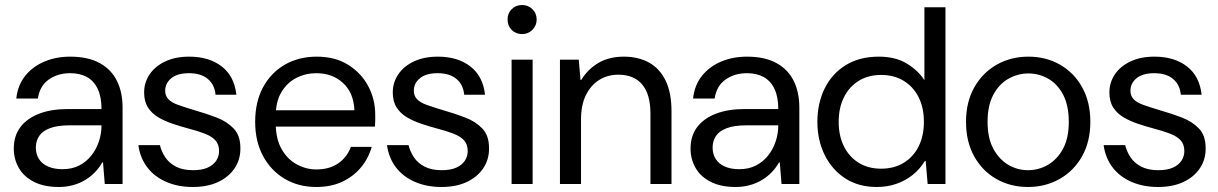

<svg xmlns="http://www.w3.org/2000/svg" viewBox="-20 -734 4858 766"><path d="M215 12Q155 12 114.5 -9Q74 -30 54.5 -65Q35 -100 35 -141Q35 -192 61.5 -227Q88 -262 136.5 -280.5Q185 -299 251 -299H385Q385 -347 370 -379Q355 -411 327 -426.5Q299 -442 260 -442Q211 -442 175 -417Q139 -392 131 -341H45Q51 -395 81 -432Q111 -469 157.5 -488.5Q204 -508 260 -508Q331 -508 377.5 -482.5Q424 -457 446.5 -411.5Q469 -366 469 -305V0H398L391 -86H388Q375 -63 357 -45Q339 -27 317.5 -14.5Q296 -2 270 5Q244 12 215 12ZM229 -59Q267 -59 295.5 -73.5Q324 -88 344 -113Q364 -138 374.5 -169.5Q385 -201 385 -234H258Q209 -234 179 -222.5Q149 -211 136 -191Q123 -171 123 -145Q123 -119 135.5 -99.5Q148 -80 172 -69.5Q196 -59 229 -59Z M749 12Q690 12 643 -8.5Q596 -29 567.5 -66.5Q539 -104 532 -155H618Q624 -130 639 -107Q654 -84 681.5 -69.5Q709 -55 750 -55Q786 -55 809 -65.5Q832 -76 843 -93.5Q854 -111 854 -131Q854 -158 839.5 -174Q825 -190 796.5 -201Q768 -212 729 -222Q699 -230 668 -240.5Q637 -251 611.5 -266Q586 -281 570.5 -305Q555 -329 555 -365Q555 -405 577 -437.5Q599 -470 639.5 -489Q680 -508 735 -508Q814 -508 864.5 -469Q915 -430 923 -356H840Q836 -397 808.5 -419.5Q781 -442 734 -442Q688 -442 663.5 -422Q639 -402 639 -372Q639 -352 651.5 -338.5Q664 -325 690.5 -315.5Q717 -306 757 -294Q803 -281 844.5 -265Q886 -249 912.5 -221Q939 -193 939 -144Q940 -99 916.5 -63.5Q893 -28 850.5 -8Q808 12 749 12Z M1242 12Q1171 12 1116 -20.5Q1061 -53 1029.5 -111.5Q998 -170 998 -248Q998 -327 1029 -385Q1060 -443 1115.5 -475.5Q1171 -508 1244 -508Q1317 -508 1369 -475.5Q1421 -443 1449 -390.5Q1477 -338 1477 -276Q1477 -266 1477 -254.5Q1477 -243 1476 -229H1061V-294H1394Q1391 -364 1348.5 -403Q1306 -442 1242 -442Q1199 -442 1162 -423Q1125 -404 1102.5 -366Q1080 -328 1080 -271V-243Q1080 -181 1103 -140Q1126 -99 1163.5 -78.5Q1201 -58 1242 -58Q1294 -58 1329 -82Q1364 -106 1380 -148H1463Q1450 -102 1420 -66Q1390 -30 1345.5 -9Q1301 12 1242 12Z M1741 12Q1682 12 1635 -8.5Q1588 -29 1559.5 -66.5Q1531 -104 1524 -155H1610Q1616 -130 1631 -107Q1646 -84 1673.5 -69.5Q1701 -55 1742 -55Q1778 -55 1801 -65.5Q1824 -76 1835 -93.5Q1846 -111 1846 -131Q1846 -158 1831.5 -174Q1817 -190 1788.5 -201Q1760 -212 1721 -222Q1691 -230 1660 -240.5Q1629 -251 1603.5 -266Q1578 -281 1562.5 -305Q1547 -329 1547 -365Q1547 -405 1569 -437.5Q1591 -470 1631.5 -489Q1672 -508 1727 -508Q1806 -508 1856.5 -469Q1907 -430 1915 -356H1832Q1828 -397 1800.5 -419.5Q1773 -442 1726 -442Q1680 -442 1655.5 -422Q1631 -402 1631 -372Q1631 -352 1643.5 -338.5Q1656 -325 1682.5 -315.5Q1709 -306 1749 -294Q1795 -281 1836.5 -265Q1878 -249 1904.5 -221Q1931 -193 1931 -144Q1932 -99 1908.5 -63.5Q1885 -28 1842.5 -8Q1800 12 1741 12Z M2021 0V-496H2105V0ZM2063 -598Q2038 -598 2021.5 -614.5Q2005 -631 2005 -657Q2005 -681 2021.5 -697.5Q2038 -714 2063 -714Q2087 -714 2104 -697.5Q2121 -681 2121 -656Q2121 -632 2104 -615Q2087 -598 2063 -598Z M2214 0V-496H2289L2296 -415H2299Q2325 -458 2367.5 -483Q2410 -508 2469 -508Q2526 -508 2569 -484.5Q2612 -461 2635.5 -412.5Q2659 -364 2659 -290V0H2575V-281Q2575 -358 2542 -397Q2509 -436 2447 -436Q2404 -436 2370.5 -415Q2337 -394 2317.5 -354.5Q2298 -315 2298 -257V0Z M2915 12Q2855 12 2814.5 -9Q2774 -30 2754.5 -65Q2735 -100 2735 -141Q2735 -192 2761.5 -227Q2788 -262 2836.5 -280.5Q2885 -299 2951 -299H3085Q3085 -347 3070 -379Q3055 -411 3027 -426.5Q2999 -442 2960 -442Q2911 -442 2875 -417Q2839 -392 2831 -341H2745Q2751 -395 2781 -432Q2811 -469 2857.5 -488.5Q2904 -508 2960 -508Q3031 -508 3077.5 -482.5Q3124 -457 3146.5 -411.5Q3169 -366 3169 -305V0H3098L3091 -86H3088Q3075 -63 3057 -45Q3039 -27 3017.5 -14.5Q2996 -2 2970 5Q2944 12 2915 12ZM2929 -59Q2967 -59 2995.5 -73.5Q3024 -88 3044 -113Q3064 -138 3074.5 -169.5Q3085 -201 3085 -234H2958Q2909 -234 2879 -222.5Q2849 -211 2836 -191Q2823 -171 2823 -145Q2823 -119 2835.5 -99.5Q2848 -80 2872 -69.5Q2896 -59 2929 -59Z M3478 12Q3405 12 3352 -22.5Q3299 -57 3270 -116Q3241 -175 3241 -248Q3241 -322 3270 -381Q3299 -440 3354 -474Q3409 -508 3486 -508Q3553 -508 3598.5 -480Q3644 -452 3668 -414V-705H3752V0H3681L3673 -92H3670Q3650 -59 3621 -36Q3592 -13 3556 -0.5Q3520 12 3478 12ZM3495 -61Q3547 -61 3585.5 -84.5Q3624 -108 3645 -150Q3666 -192 3666 -248Q3666 -304 3645 -346Q3624 -388 3585.5 -411.5Q3547 -435 3495 -435Q3444 -435 3406 -411.5Q3368 -388 3347 -346Q3326 -304 3326 -248Q3326 -192 3347 -150Q3368 -108 3406 -84.5Q3444 -61 3495 -61Z M4081 12Q4011 12 3955 -20Q3899 -52 3866.5 -110.5Q3834 -169 3834 -248Q3834 -327 3867 -385.5Q3900 -444 3956.5 -476Q4013 -508 4083 -508Q4153 -508 4209 -476Q4265 -444 4297.5 -385.5Q4330 -327 4330 -248Q4330 -169 4297 -110.5Q4264 -52 4207.5 -20Q4151 12 4081 12ZM4081 -55Q4124 -55 4161 -76.5Q4198 -98 4221 -140.5Q4244 -183 4244 -248Q4244 -313 4221.5 -356Q4199 -399 4162 -420Q4125 -441 4083 -441Q4041 -441 4003.5 -420Q3966 -399 3943 -356Q3920 -313 3920 -248Q3920 -183 3943 -140.5Q3966 -98 4002.5 -76.5Q4039 -55 4081 -55Z M4600 12Q4541 12 4494 -8.5Q4447 -29 4418.5 -66.5Q4390 -104 4383 -155H4469Q4475 -130 4490 -107Q4505 -84 4532.5 -69.5Q4560 -55 4601 -55Q4637 -55 4660 -65.5Q4683 -76 4694 -93.5Q4705 -111 4705 -131Q4705 -158 4690.5 -174Q4676 -190 4647.5 -201Q4619 -212 4580 -222Q4550 -230 4519 -240.5Q4488 -251 4462.5 -266Q4437 -281 4421.5 -305Q4406 -329 4406 -365Q4406 -405 4428 -437.5Q4450 -470 4490.5 -489Q4531 -508 4586 -508Q4665 -508 4715.5 -469Q4766 -430 4774 -356H4691Q4687 -397 4659.5 -419.5Q4632 -442 4585 -442Q4539 -442 4514.5 -422Q4490 -402 4490 -372Q4490 -352 4502.5 -338.5Q4515 -325 4541.5 -315.5Q4568 -306 4608 -294Q4654 -281 4695.5 -265Q4737 -249 4763.5 -221Q4790 -193 4790 -144Q4791 -99 4767.5 -63.5Q4744 -28 4701.5 -8Q4659 12 4600 12Z"/></svg>

Font: DM Sans 9pt 36pt
Style: Regular
Weight: 400
Version: Version 4.004;gftools[0.9.30]